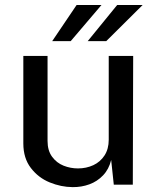

<svg xmlns="http://www.w3.org/2000/svg" viewBox="-20 -743 630 772"><path d="M73.8 -166.1V-518.2H171.2V-176.2Q171.2 -137.5 189.5 -112.7Q207.8 -87.9 235.7 -76.8Q263.5 -65.8 293.4 -65.8Q326.8 -65.8 355.1 -78.8Q383.3 -91.9 400.3 -118Q417.2 -144.1 417.2 -181.2V-518.2H515.5L514 -0.6H437.5L427 -99.8Q418 -62.6 394.4 -37.9Q370.8 -13.2 339.2 -1.8Q307.7 9.7 272.2 9.4Q225.4 9.1 179.8 -9.6Q134.2 -28.2 104 -67.7Q73.8 -107.1 73.8 -166.1ZM189.8 -577.5H264.2L388.1 -723H288.1ZM332.6 -577.5H407.1L553.6 -723H451.2Z"/></svg>

Font: Public Sans VF
Style: Regular
Weight: 400
Designer: Pablo Impallari, Rodrigo Fuenzalida (Modified by Dan O. Williams and USWDS)
Version: Version 1.003